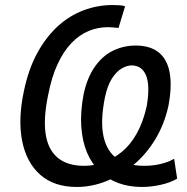

<svg xmlns="http://www.w3.org/2000/svg" viewBox="-20 -734 745 763"><path d="M285 9Q195 9 140 -39.5Q85 -88 68 -174Q51 -260 75 -372Q93 -459 128 -523Q163 -587 209.5 -629.5Q256 -672 312 -693Q368 -714 427 -714Q444 -714 456.5 -713Q469 -712 477 -709L451 -623Q440 -624 428.5 -625Q417 -626 409 -626Q369 -626 332.5 -611Q296 -596 264.5 -563.5Q233 -531 209 -479.5Q185 -428 171 -355Q152 -263 161.5 -201Q171 -139 209.5 -107Q248 -75 315 -75Q352 -75 390.5 -88.5Q429 -102 463.5 -130Q498 -158 523.5 -203.5Q549 -249 563 -312Q577 -394 560.5 -434Q544 -474 503 -474Q484 -474 463 -461.5Q442 -449 424.5 -421.5Q407 -394 397 -347Q378 -252 391.5 -191.5Q405 -131 446.5 -103Q488 -75 555 -75Q575 -75 595.5 -78Q616 -81 635.5 -87Q655 -93 672 -103L684 -24Q657 -8 618.5 0.5Q580 9 544 9Q493 9 450.5 -6.5Q408 -22 376 -53Q344 -84 325.5 -128.5Q307 -173 303 -231Q299 -289 312 -358Q326 -425 357 -469Q388 -513 430 -533Q472 -553 519 -553Q577 -553 611 -525.5Q645 -498 654.5 -444Q664 -390 649 -312Q633 -240 597.5 -181Q562 -122 512 -80Q462 -38 403.5 -14.5Q345 9 285 9Z"/></svg>

Font: Nunito Sans 10pt Condensed SemiBold
Style: Italic
Weight: 600
Width: 3
Italic angle: -9°
Designer: Vernon Adams
Foundry: Vernon Adams
Version: Version 3.101;gftools[0.9.27]